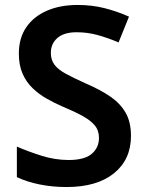

<svg xmlns="http://www.w3.org/2000/svg" viewBox="-20 -744 590 774"><path d="M508 -196Q508 -101 439.5 -45.5Q371 10 248 10Q191 10 139.5 -0.5Q88 -11 48 -30V-153Q94 -133 148 -116Q202 -99 257 -99Q321 -99 350 -124Q379 -149 379 -188Q379 -218 362 -238.5Q345 -259 312 -277Q279 -295 231 -315Q199 -329 168 -346.5Q137 -364 111.5 -388.5Q86 -413 71 -447Q56 -481 56 -528Q56 -590 85.5 -633.5Q115 -677 168.5 -700.5Q222 -724 293 -724Q350 -724 400 -711.5Q450 -699 500 -677L458 -573Q413 -592 372.5 -603Q332 -614 289 -614Q238 -614 211.5 -591Q185 -568 185 -531Q185 -502 200 -482.5Q215 -463 246.5 -446Q278 -429 327 -407Q385 -382 425 -354.5Q465 -327 486.5 -289.5Q508 -252 508 -196Z"/></svg>

Font: Noto Sans Adlam Unjoined SemiBold
Style: Regular
Weight: 600
Version: Version 3.001